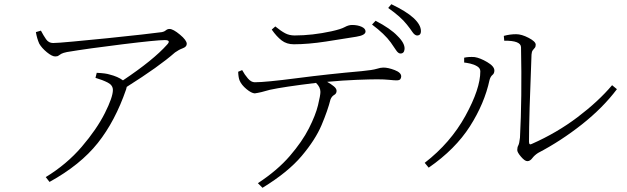

<svg xmlns="http://www.w3.org/2000/svg" viewBox="-20 -831 2990 915"><path d="M435 -460 441 -484Q484 -482 502 -476Q542 -466 566 -448Q711 -545 776 -618Q797 -640 765 -640Q727 -640 564 -620Q401 -600 299 -583Q280 -579 272 -574.5Q264 -570 259 -566Q254 -562 243 -562Q228 -562 203.5 -582Q179 -602 167 -623Q156 -648 151 -678L175 -685Q187 -662 199.5 -644Q212 -626 233 -626Q253 -626 328 -633Q403 -640 493 -649Q583 -658 656.5 -666.5Q730 -675 752 -678Q763 -680 770.5 -686.5Q778 -693 788 -693Q805 -693 837.5 -666Q870 -639 870 -622Q870 -608 851 -601Q832 -594 814 -581Q738 -514 584 -417L581 -405Q529 -254 446 -149.5Q363 -45 216 36L198 13Q298 -48 369.5 -131.5Q441 -215 479.5 -291.5Q518 -368 518 -402Q518 -425 493.5 -437.5Q469 -450 435 -460Z M1842 -629Q1813 -669 1753 -714L1770 -732Q1841 -695 1874 -660Q1910 -625 1908 -597Q1906 -575 1887 -576Q1877 -577 1867 -592.5Q1857 -608 1842 -629ZM1919 -714Q1890 -751 1830 -793L1845 -811Q1916 -777 1950 -746Q1986 -713 1986 -683Q1986 -661 1966 -662Q1955 -664 1945 -679Q1935 -694 1919 -714ZM1678 -656Q1618 -646 1533 -633Q1448 -620 1380 -620Q1346 -620 1322 -638.5Q1298 -657 1275 -690L1292 -705Q1319 -683 1339 -672.5Q1359 -662 1384 -662Q1468 -662 1560 -682Q1605 -692 1623 -702Q1641 -712 1658 -712Q1684 -712 1703 -703.5Q1722 -695 1722 -681Q1722 -663 1678 -656ZM1231 64 1209 42Q1302 -19 1361 -87.5Q1420 -156 1452 -219Q1484 -282 1495.5 -329.5Q1507 -377 1507 -393Q1507 -416 1486 -436Q1330 -417 1266 -403Q1223 -390 1194 -386Q1178 -387 1154.5 -406.5Q1131 -426 1122 -447Q1116 -461 1115 -489L1134 -497Q1146 -475 1161.5 -457Q1177 -439 1194 -439Q1246 -439 1395.5 -458.5Q1545 -478 1704 -492Q1756 -497 1775 -503Q1794 -509 1807 -509Q1830 -509 1861 -497Q1892 -485 1892 -467Q1892 -460 1888 -454Q1884 -448 1869 -448Q1859 -448 1835 -450.5Q1811 -453 1777 -453Q1744 -453 1679.5 -450.5Q1615 -448 1539 -441Q1557 -431 1570.5 -420Q1584 -409 1584 -398Q1584 -385 1572.5 -378.5Q1561 -372 1555 -357Q1542 -305 1512.5 -235Q1483 -165 1417.5 -87.5Q1352 -10 1231 64Z M2381 -660Q2410 -668 2440 -668Q2466 -668 2499.5 -650.5Q2533 -633 2533 -618Q2533 -608 2528.5 -603Q2524 -598 2519 -591.5Q2514 -585 2513 -571Q2501 -272 2501 -156Q2501 -138 2514 -145Q2634 -198 2733 -273Q2832 -348 2897 -425L2920 -406Q2853 -317 2753 -238Q2653 -159 2544 -102Q2527 -91 2516.5 -77Q2506 -63 2493 -63Q2481 -63 2463 -84Q2445 -105 2445 -116Q2445 -129 2450 -138Q2455 -147 2458 -175Q2468 -364 2463 -606Q2462 -638 2383 -637ZM2192 -533V-556Q2213 -561 2242 -559Q2268 -555 2302 -535Q2336 -515 2336 -495Q2336 -481 2327 -474Q2318 -467 2313 -450Q2289 -338 2219.5 -229Q2150 -120 2023 -32L2004 -55Q2127 -150 2198 -279Q2269 -408 2269 -491Q2269 -506 2254 -515Q2239 -524 2221 -528Q2203 -532 2192 -533Z"/></svg>

Font: Minh Nguyen ExtraLight
Style: Regular
Weight: 250
Designer: Ryoko NISHIZUKA 西塚涼子 (kana & ideographs); Frank Grießhammer (Latin, Greek & Cyrillic); Wenlong ZHANG 张文龙 (bopomofo); San
Foundry: Adobe
Version: Version 1.100;July 7, 2023;FontCreator 14.0.0.2814 64-bit